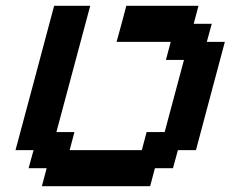

<svg xmlns="http://www.w3.org/2000/svg" viewBox="-20 -645 799 665"><path d="M125 0H500L516.6 -62.5H579.1L596.2 -125H658.7Q675.3 -187.5 708.7 -312.5Q742.2 -437.5 758.8 -500H696.3L713.4 -562.5H650.9L667.5 -625H417.5Q412.1 -604 400.9 -562.3Q389.6 -520.5 383.8 -500H571.3L554.7 -437.5H617.2Q606 -396 583.7 -312.5Q561.5 -229 550.3 -187.5H487.8L471.2 -125H221.2L237.8 -187.5H175.3L292.5 -625H167.5Q145.5 -542 100.8 -375Q56.2 -208 33.7 -125H96.2L79.1 -62.5H141.6Z"/></svg>

Font: Faithful 32x
Style: Oblique
Weight: 400
Foundry: Faithful Resource Pack
Version: Version 1.0; January 27, 2023